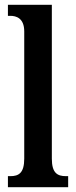

<svg xmlns="http://www.w3.org/2000/svg" viewBox="-20 -780 317 800"><path d="M13 0H264V-46H255C219 -46 196 -59 196 -119V-760H13V-714H23C47 -714 81 -705 81 -649V-119C81 -59 58 -46 23 -46H13Z"/></svg>

Font: Noto Serif Sinhala ExtraCondensed SemiBold
Style: Regular
Weight: 600
Width: 2
Designer: Jelle Bosma - Monotype Design Team
Foundry: Monotype Imaging Inc.
Version: Version 2.007